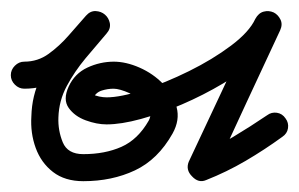

<svg xmlns="http://www.w3.org/2000/svg" viewBox="-45 -310 553 355"><path d="M0 -146Q-10 -146 -17.5 -153.5Q-25 -161 -25 -171Q-25 -181 -17.5 -188.5Q-10 -196 0 -196Q25 -196 45 -210.5Q65 -225 82 -244.5Q99 -264 114 -281Q122 -290 132 -289.5Q142 -289 149 -283Q156 -277 158 -267.5Q160 -258 152 -248Q133 -226 113 -202Q93 -178 78.5 -151Q64 -124 63 -93Q63 -93 63 -93Q63 -93 63 -93Q63 -93 63 -93Q63 -93 63 -93Q62 -69 71 -47Q80 -25 109 -25Q149 -25 179.5 -38.5Q210 -52 230 -87Q238 -102 226 -115.5Q214 -129 195 -137.5Q176 -146 165 -146Q165 -146 165 -146Q165 -146 165 -146Q154 -146 143 -142.5Q132 -139 127 -128Q126 -127 125 -132Q124 -137 126 -136Q131 -133 138.5 -131.5Q146 -130 152 -130Q178 -130 219.5 -143.5Q261 -157 304.5 -178.5Q348 -200 382 -225.5Q416 -251 427 -275Q433 -286 442.5 -288.5Q452 -291 461 -287Q469 -283 473.5 -274Q478 -265 473 -254Q442 -188 411.5 -122Q381 -56 350 11Q347 18 338.5 14.5Q330 11 323 4Q316 -4 313.5 -12Q311 -20 318 -23Q353 -37 385.5 -56.5Q418 -76 449 -97Q449 -97 449 -97Q449 -97 449 -97Q457 -103 467 -101.5Q477 -100 483 -91Q489 -83 487.5 -73Q486 -63 477 -57Q444 -33 409 -12.5Q374 8 336 23Q322 29 310 16Q298 4 304 -11Q335 -77 366 -143Q397 -209 427 -275Q433 -286 442.5 -288.5Q452 -291 461 -287Q469 -283 473.5 -274Q478 -265 473 -254Q461 -228 433 -203Q405 -178 368 -156Q331 -134 291.5 -117Q252 -100 215.5 -90Q179 -80 152 -80Q134 -80 113.5 -87.5Q93 -95 82 -110.5Q71 -126 82 -150Q93 -174 116.5 -185Q140 -196 166 -196Q166 -196 165 -196Q165 -196 165 -196Q188 -196 213 -185Q238 -174 256.5 -155Q275 -136 281.5 -112Q288 -88 274 -63Q247 -15 204.5 5Q162 25 109 25Q75 25 53 8Q31 -9 21 -36.5Q11 -64 13 -95Q13 -95 13 -95Q13 -95 13 -95Q13 -95 13 -95Q14 -133 29.5 -165Q45 -197 68 -225Q91 -253 114 -281Q122 -290 132 -289.5Q142 -289 149 -283Q156 -277 158 -267Q160 -257 152 -248Q131 -224 109 -200.5Q87 -177 60.5 -161.5Q34 -146 0 -146Q0 -146 0 -146Q0 -146 0 -146Z"/></svg>

Font: FRB American Cursive Semibold
Style: Italic
Weight: 600
Italic angle: -25°
Version: Version 2.0;Modular Font Editor K font №1